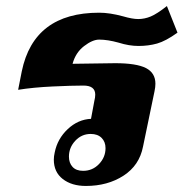

<svg xmlns="http://www.w3.org/2000/svg" viewBox="-20 -605 607 635"><path d="M158 -77Q158 -88 161 -101Q170 -146 204 -178Q238 -210 281 -212L292 -271Q295 -283 295 -292Q295 -322 256 -322Q218 -322 154 -319Q90 -316 40 -308L52 -369Q92 -563 308 -563Q343 -563 387 -551Q418 -542 437 -542Q458 -542 478.5 -550.5Q499 -559 532 -585L567 -497Q528 -469 499.5 -461Q471 -453 438 -453Q407 -453 372 -464Q336 -474 308 -474Q286 -474 258 -452.5Q230 -431 220 -394L361 -396Q431 -396 462.5 -380Q494 -364 494 -328Q494 -317 491 -303L453 -120Q441 -58 388.5 -24Q336 10 264 10Q217 10 187.5 -13Q158 -36 158 -77ZM329 -115Q329 -136 316 -149Q303 -162 280 -162Q250 -162 229 -139.5Q208 -117 208 -87Q208 -66 220 -53Q232 -40 255 -40Q286 -40 307.5 -62.5Q329 -85 329 -115Z"/></svg>

Font: Taviraj Black
Style: Italic
Weight: 900
Italic angle: -12°
Designer: Katatrad Team
Foundry: CadsonDemak
Version: Version 1.001